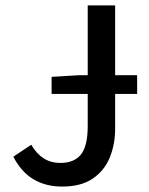

<svg xmlns="http://www.w3.org/2000/svg" viewBox="-20 -675 548 707"><path d="M170 -329V-392L270 -398H485V-329ZM209 12Q148 12 103 -15Q58 -42 29 -98L95 -142Q115 -108 141.5 -91.5Q168 -75 202 -75Q253 -75 278 -106Q303 -137 303 -211V-655H404V-202Q404 -143 384 -94.5Q364 -46 321 -17Q278 12 209 12Z"/></svg>

Font: Mada Medium
Style: Regular
Weight: 500
Designer: Khaled Hosny
Version: Version 1.5